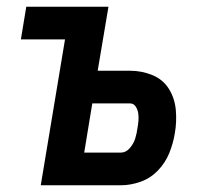

<svg xmlns="http://www.w3.org/2000/svg" viewBox="-20 -550 616 570"><path d="M101 0H339Q368 0 397.5 -10.5Q427 -21 449 -44Q471 -67 482.5 -95.5Q494 -124 499 -154Q505 -188 502 -223Q499 -258 481.5 -286Q464 -314 432.5 -327Q401 -340 366 -340H270L302 -530H58L42 -433H173ZM339 -97H230L254 -243H366Q377 -243 383 -233.5Q389 -224 390.5 -213Q392 -202 391 -191Q390 -180 388 -169Q386 -154 381.5 -139Q377 -124 365.5 -110.5Q354 -97 339 -97Z"/></svg>

Font: Iosevka Sparkle Semibold
Style: Italic
Weight: 600
Italic angle: -9°
Designer: Belleve Invis
Foundry: Belleve Invis
Version: Version 4.5.0; ttfautohint (v1.8.3)